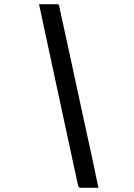

<svg xmlns="http://www.w3.org/2000/svg" viewBox="-20 -770 640 920"><path d="M167 -750Q189 -750 209 -750Q229 -750 252 -750Q255 -750 257 -749.5Q259 -749 260.5 -747.5Q262 -746 263 -743Q291 -616 318.5 -488.5Q346 -361 373.5 -233.5Q401 -106 429 21Q434 48 440 75.5Q446 103 452 130Q429 130 410 130Q391 130 367 130Q363 130 359.5 127.5Q356 125 354 119Q323 -26 291.5 -171Q260 -316 229 -461Q198 -606 167 -750Z"/></svg>

Font: RecMonoLinear Nerd Font Mono
Style: Italic
Weight: 400
Italic angle: -10°
Monospace: yes
Version: Version 1.085; ttfautohint (v1.8.4.7-5d5b);Nerd Fonts 3.2.1